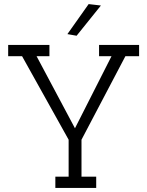

<svg xmlns="http://www.w3.org/2000/svg" viewBox="-20 -920 722 940"><path d="M20 -645V-700H222V-645H159L347 -292L526 -645H465V-700H661V-645H594L379 -236V-55H451V0H251V-55H316V-236L88 -645ZM414 -900 474 -893 355 -745 310 -753Z"/></svg>

Font: Antic Slab
Style: Regular
Weight: 400
Designer: Santiago Orozco
Foundry: Santiago Orozco
Version: Version 001.002